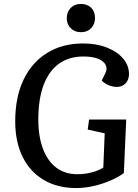

<svg xmlns="http://www.w3.org/2000/svg" viewBox="-20 -938 701 972"><path d="M619 -333 607 -62Q579 -41 538 -23.5Q497 -6 452.5 4Q408 14 365 14Q271 14 201.5 -27Q132 -68 94.5 -144Q57 -220 57 -324Q57 -446 99 -534Q141 -622 218.5 -670Q296 -718 401 -718Q468 -718 520.5 -697.5Q573 -677 603 -642Q633 -607 633 -563Q633 -534 615.5 -516Q598 -498 572 -498Q551 -498 530.5 -506.5Q510 -515 495 -530L513 -567Q525 -590 514.5 -610Q504 -630 475.5 -641Q447 -652 402 -652Q329 -652 278 -615Q227 -578 200.5 -507Q174 -436 174 -333Q174 -246 198 -183.5Q222 -121 266 -88.5Q310 -56 371 -56Q408 -56 443.5 -65Q479 -74 503 -90L510 -263L424 -282L431 -333ZM318 -846Q318 -877 337.5 -897.5Q357 -918 390 -918Q411 -918 427.5 -909Q444 -900 452.5 -884Q461 -868 461 -847Q461 -816 441.5 -795.5Q422 -775 390 -775Q358 -775 338 -795Q318 -815 318 -846Z"/></svg>

Font: Literata 18pt Medium
Style: Italic
Weight: 500
Italic angle: -2°
Designer: Latin by Veronika Burian and Jose Scaglione. Greek by Irene Vlachou. Cyrillic by Vera Evstafieva
Foundry: TypeTogether
Version: Version 3.103;gftools[0.9.29]